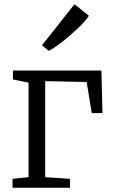

<svg xmlns="http://www.w3.org/2000/svg" viewBox="-20 -885 540 905"><path d="M39 0V-42L114.5 -50V-495.5L41 -510.5V-552.5H458L463 -352H412.5L388.5 -498.5L193 -502.5V-50L310 -42V0ZM209 -645.5 178 -671.5 331 -865 399 -811Q389.5 -794.5 365.8 -770.2Q342 -746 312.5 -720.2Q283 -694.5 255.5 -674.2Q228 -654 210 -645.5Z"/></svg>

Font: Merriweather 24pt Light
Style: Regular
Weight: 300
Designer: Eben Sorkin
Foundry: Eben Sorkin
Version: Version 2.100